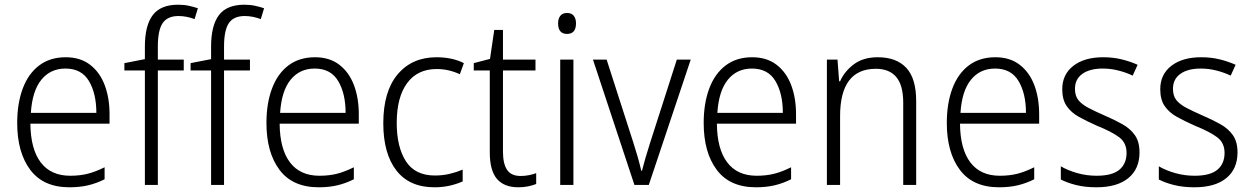

<svg xmlns="http://www.w3.org/2000/svg" viewBox="-20 -785 5314 815"><path d="M259 -542Q321 -542 362.5 -510Q404 -478 424.5 -423.5Q445 -369 445 -300V-260H109Q110 -152 153 -95.5Q196 -39 278 -39Q319 -39 352.5 -47.5Q386 -56 424 -75V-24Q390 -7 354.5 1.5Q319 10 275 10Q164 10 108.5 -64Q53 -138 53 -263Q53 -346 76.5 -409Q100 -472 146 -507Q192 -542 259 -542ZM258 -494Q194 -494 155.5 -446.5Q117 -399 111 -306H389Q389 -388 357.5 -441Q326 -494 258 -494Z M760 -486H650V0H595V-486H508V-517L595 -534V-587Q595 -677 628.5 -721Q662 -765 736 -765Q761 -765 781.5 -760.5Q802 -756 820 -750L806 -704Q790 -710 772.5 -713.5Q755 -717 738 -717Q691 -717 670.5 -687Q650 -657 650 -587V-532H760Z M1041 -486H931V0H876V-486H789V-517L876 -534V-587Q876 -677 909.5 -721Q943 -765 1017 -765Q1042 -765 1062.5 -760.5Q1083 -756 1101 -750L1087 -704Q1071 -710 1053.5 -713.5Q1036 -717 1019 -717Q972 -717 951.5 -687Q931 -657 931 -587V-532H1041Z M1317 -542Q1379 -542 1420.5 -510Q1462 -478 1482.5 -423.5Q1503 -369 1503 -300V-260H1167Q1168 -152 1211 -95.5Q1254 -39 1336 -39Q1377 -39 1410.5 -47.5Q1444 -56 1482 -75V-24Q1448 -7 1412.5 1.5Q1377 10 1333 10Q1222 10 1166.5 -64Q1111 -138 1111 -263Q1111 -346 1134.5 -409Q1158 -472 1204 -507Q1250 -542 1317 -542ZM1316 -494Q1252 -494 1213.5 -446.5Q1175 -399 1169 -306H1447Q1447 -388 1415.5 -441Q1384 -494 1316 -494Z M1824 10Q1718 10 1662.5 -61.5Q1607 -133 1607 -262Q1607 -397 1668 -469.5Q1729 -542 1833 -542Q1867 -542 1896.5 -535.5Q1926 -529 1949 -517L1932 -470Q1884 -492 1834 -492Q1752 -492 1708 -432Q1664 -372 1664 -263Q1664 -161 1703 -100.5Q1742 -40 1826 -40Q1859 -40 1888.5 -47Q1918 -54 1944 -65V-15Q1920 -4 1889.5 3Q1859 10 1824 10Z M2190 -38Q2208 -38 2225.5 -41.5Q2243 -45 2256 -50V-4Q2241 2 2222 6Q2203 10 2180 10Q2120 10 2089.5 -25.5Q2059 -61 2059 -139V-486H1991V-517L2060 -535L2078 -658H2115V-532H2253V-486H2115V-141Q2115 -90 2132.5 -64Q2150 -38 2190 -38Z M2387 -730Q2406 -730 2415.5 -718Q2425 -706 2425 -686Q2425 -641 2387 -641Q2349 -641 2349 -686Q2349 -706 2358.5 -718Q2368 -730 2387 -730ZM2414 -532V0H2358V-532Z M2673 0 2497 -532H2555L2668 -181Q2678 -150 2687 -118.5Q2696 -87 2702 -60H2705Q2711 -84 2720 -115Q2729 -146 2739 -177L2853 -532H2912L2734 0Z M3173 -542Q3235 -542 3276.5 -510Q3318 -478 3338.5 -423.5Q3359 -369 3359 -300V-260H3023Q3024 -152 3067 -95.5Q3110 -39 3192 -39Q3233 -39 3266.5 -47.5Q3300 -56 3338 -75V-24Q3304 -7 3268.5 1.5Q3233 10 3189 10Q3078 10 3022.5 -64Q2967 -138 2967 -263Q2967 -346 2990.5 -409Q3014 -472 3060 -507Q3106 -542 3173 -542ZM3172 -494Q3108 -494 3069.5 -446.5Q3031 -399 3025 -306H3303Q3303 -388 3271.5 -441Q3240 -494 3172 -494Z M3706 -542Q3785 -542 3827 -497Q3869 -452 3869 -356V0H3814V-349Q3814 -423 3784.5 -458Q3755 -493 3698 -493Q3546 -493 3546 -292V0H3490V-532H3535L3542 -440H3546Q3565 -483 3605 -512.5Q3645 -542 3706 -542Z M4205 -542Q4267 -542 4308.5 -510Q4350 -478 4370.5 -423.5Q4391 -369 4391 -300V-260H4055Q4056 -152 4099 -95.5Q4142 -39 4224 -39Q4265 -39 4298.5 -47.5Q4332 -56 4370 -75V-24Q4336 -7 4300.5 1.5Q4265 10 4221 10Q4110 10 4054.5 -64Q3999 -138 3999 -263Q3999 -346 4022.5 -409Q4046 -472 4092 -507Q4138 -542 4205 -542ZM4204 -494Q4140 -494 4101.5 -446.5Q4063 -399 4057 -306H4335Q4335 -388 4303.5 -441Q4272 -494 4204 -494Z M4817 -138Q4817 -68 4769.5 -29Q4722 10 4634 10Q4586 10 4548 0.5Q4510 -9 4483 -23V-79Q4514 -61 4553.5 -50Q4593 -39 4635 -39Q4701 -39 4731.5 -64.5Q4762 -90 4762 -136Q4762 -179 4730.5 -202.5Q4699 -226 4637 -251Q4594 -270 4560.5 -288.5Q4527 -307 4508 -334.5Q4489 -362 4489 -406Q4489 -469 4536 -505.5Q4583 -542 4663 -542Q4705 -542 4741.5 -533Q4778 -524 4809 -510L4788 -464Q4761 -477 4728 -485.5Q4695 -494 4661 -494Q4606 -494 4574.5 -471.5Q4543 -449 4543 -408Q4543 -378 4557.5 -360Q4572 -342 4599.5 -327.5Q4627 -313 4668 -295Q4710 -277 4744 -258Q4778 -239 4797.5 -211Q4817 -183 4817 -138Z M5233 -138Q5233 -68 5185.5 -29Q5138 10 5050 10Q5002 10 4964 0.5Q4926 -9 4899 -23V-79Q4930 -61 4969.5 -50Q5009 -39 5051 -39Q5117 -39 5147.5 -64.5Q5178 -90 5178 -136Q5178 -179 5146.5 -202.5Q5115 -226 5053 -251Q5010 -270 4976.5 -288.5Q4943 -307 4924 -334.5Q4905 -362 4905 -406Q4905 -469 4952 -505.5Q4999 -542 5079 -542Q5121 -542 5157.5 -533Q5194 -524 5225 -510L5204 -464Q5177 -477 5144 -485.5Q5111 -494 5077 -494Q5022 -494 4990.5 -471.5Q4959 -449 4959 -408Q4959 -378 4973.5 -360Q4988 -342 5015.5 -327.5Q5043 -313 5084 -295Q5126 -277 5160 -258Q5194 -239 5213.5 -211Q5233 -183 5233 -138Z"/></svg>

Font: Noto Sans Sinhala UI SemiCondensed Light
Style: Regular
Weight: 300
Width: 4
Designer: Jelle Bosma - Monotype Design Team
Foundry: Monotype Imaging Inc.
Version: Version 2.006; ttfautohint (v1.8.4.7-5d5b)